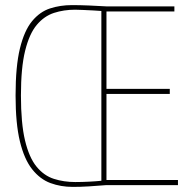

<svg xmlns="http://www.w3.org/2000/svg" viewBox="-20 -725 736 752"><path d="M677 0H397Q360 3 328 5Q296 7 265 7Q218 7 177.5 -8Q137 -23 106 -62Q75 -101 58 -171Q41 -241 41 -351Q41 -465 58 -535Q75 -605 105.5 -642Q136 -679 176 -692Q216 -705 262 -705Q293 -705 328.5 -703.5Q364 -702 397 -700H663V-680H397V-377H645V-357H397V-20H677ZM377 -17V-682Q368 -683 347 -684Q326 -685 305 -686Q284 -687 274 -687Q230 -687 191.5 -674.5Q153 -662 124 -627.5Q95 -593 78.5 -526.5Q62 -460 62 -351Q62 -242 78 -175Q94 -108 123 -72.5Q152 -37 191 -24.5Q230 -12 275 -12Q301 -12 329.5 -13.5Q358 -15 377 -17Z"/></svg>

Font: Georama SemiCondensed Thin
Style: Regular
Weight: 100
Width: 4
Designer: Jean-Baptiste Levee
Foundry: Production Type
Version: Version 1.000